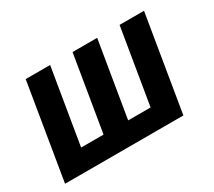

<svg xmlns="http://www.w3.org/2000/svg" viewBox="-104 -712 1007 905"><g transform="rotate(-30 400.0 -260.0)"><path d="M22 0 108 -520H241L173 -110H295L363 -520H497L429 -110H551L619 -520H752L666 0Z"/></g></svg>

Font: Iosevka Aile Extrabold Oblique
Style: Regular
Weight: 800
Italic angle: -9°
Designer: Belleve Invis
Foundry: Belleve Invis
Version: Version 31.1.0; ttfautohint (v1.8.4)